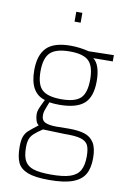

<svg xmlns="http://www.w3.org/2000/svg" viewBox="-101 -759 702 1056"><g transform="rotate(10 250.5 -230.5)"><path d="M59 0ZM59 86Q59 50 66.5 29.5Q74 9 88.5 -4.5Q103 -18 142 -48Q131 -55 125.5 -72.5Q120 -90 120 -109Q120 -121 125.5 -136Q131 -151 151 -191Q65 -216 65 -343Q65 -428 106 -469Q147 -510 240 -510Q289 -510 342 -497L482 -500V-465L373 -464Q393 -450 403.5 -418.5Q414 -387 414 -342Q414 -254 371 -216.5Q328 -179 233 -179Q201 -179 178 -183L170 -163Q163 -146 159 -133Q155 -120 155 -108Q155 -78 176.5 -68Q198 -58 240 -58L309 -59Q363 -59 397 -48Q431 -37 449.5 -7.5Q468 22 468 78Q468 134 448 168.5Q428 203 380.5 220.5Q333 238 250 238Q171 238 130 222Q89 206 74 174Q59 142 59 86ZM377 -345Q377 -419 346.5 -448.5Q316 -478 241 -478Q164 -478 132 -447.5Q100 -417 100 -343Q100 -269 131.5 -240Q163 -211 239 -211Q315 -211 346 -240.5Q377 -270 377 -345ZM432 75Q432 33 421.5 12Q411 -9 381 -18Q351 -27 289 -26L169 -30Q136 -8 121 6.5Q106 21 100 38Q94 55 94 84Q94 132 108.5 158.5Q123 185 157 196Q191 207 255 207Q323 207 361 194.5Q399 182 415.5 153.5Q432 125 432 75ZM237 -699H271V-644H237Z"/></g></svg>

Font: Cairo ExtraLight
Style: Regular
Weight: 250
Designer: Mohamed Gaber, the designers of Titillium
Foundry: Kief Type Foundry
Version: Version 2.009; ttfautohint (v1.5.33-1714) -l 8 -r 50 -G 200 